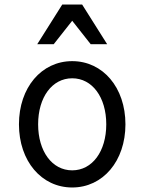

<svg xmlns="http://www.w3.org/2000/svg" viewBox="-20 -821 640 851"><path d="M300 10C436 10 536 -107 536 -270C536 -433 436 -550 300 -550C164 -550 64 -433 64 -270C64 -107 164 10 300 10ZM300 -66C211 -66 149 -150 149 -270C149 -390 211 -474 300 -474C389 -474 451 -390 451 -270C451 -150 389 -66 300 -66ZM145 -625H218L300 -729L382 -625H455L344 -801H256Z"/></svg>

Font: CommitMonoNiceRocks
Style: Regular
Weight: 400
Monospace: yes
Designer: Eigil Nikolajsen
Foundry: Eigil Nikolajsen
Version: Version 1.143